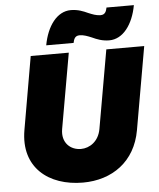

<svg xmlns="http://www.w3.org/2000/svg" viewBox="-62 -985 876 1055"><g transform="rotate(-5 376.5 -457.0)"><path d="M353 18C514 18 643 -72 673 -243L753 -700H544L468 -267C456 -200 406 -167 358 -167C300 -167 251 -210 264 -285L337 -700H127L57 -297C22 -93 164 18 353 18ZM217 -751H368C372 -769 377 -790 404 -790C428 -790 449 -781 471 -772C497 -760 526 -748 565 -748C641 -748 697 -824 716 -929H565C561 -911 556 -890 529 -890C505 -890 484 -899 462 -908C436 -920 407 -932 368 -932C292 -932 236 -856 217 -751Z"/></g></svg>

Font: Fixel Display Black
Style: Italic
Weight: 900
Italic angle: -10°
Designer: AlfaBravo + MacPaw
Foundry: Kyrylo Tkachov, Marchela Mozhyna, Serhii Makarenko, Maria Weinstein, Zakhar Kryvoshyya
Version: Version 1.210;Glyphs 3.2 (3217)